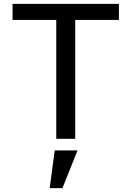

<svg xmlns="http://www.w3.org/2000/svg" viewBox="-20 -718 680 993"><path d="M369 -615V0H271V-615H45V-698H595V-615ZM263 60H381L303 255H237Z"/></svg>

Font: Writer
Style: Regular
Weight: 400
Monospace: yes
Designer: Mike Abbink, Paul van der Laan, Pieter van Rosmalen
Foundry: Bold Monday
Version: Version 2.001 2020